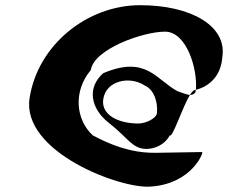

<svg xmlns="http://www.w3.org/2000/svg" viewBox="-20 -730 879 740"><path d="M94 -352C62 -144 447 0 562 -11C720 -22 766 -144 759 -144L578 -141C522 -141 449 -149 338 -208C272 -268 261 -378 330 -460C342 -541 531 -608 616 -608C699 -608 742 -465 735 -384C784 -396 832 -435 837 -511C855 -629 718 -710 520 -710C317 -710 126 -558 94 -352ZM378 -448C315 -393 328 -312 400 -256C472 -200 490 -156 544 -156C578 -156 617 -174 634 -208C645 -197 683 -317 712 -364C700 -365 684 -372 665 -378C581 -423 544 -518 378 -448ZM378 -348C389 -420 480 -438 537 -401C574 -385 589 -336 585 -294C582 -272 539 -254 514 -254C431 -254 369 -290 378 -348ZM712 -364C720 -364 727 -366 733 -374L735 -384C734 -384 732 -383 731 -383C726 -383 719 -375 712 -364Z"/></svg>

Font: Ampere
Style: Ita
Weight: 400
Version: Version 1